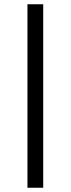

<svg xmlns="http://www.w3.org/2000/svg" viewBox="-20 -715 333 902"><path d="M109 167V-695H183V167Z"/></svg>

Font: Coval
Style: ExtraLight
Weight: 250
Foundry: Context Ltd
Version: Version 001.000